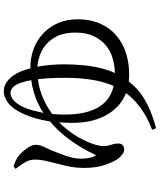

<svg xmlns="http://www.w3.org/2000/svg" viewBox="67 -868 865 1040"><g transform="rotate(-90 500.0 -348.5)"><path d="M316 43Q399 11 454 -35Q490 -64 515 -99Q495 -107 476 -119Q418 -156 386 -225.5Q354 -295 354 -389Q354 -427 357 -461Q338 -443 322 -423Q292 -386 271 -347.5Q250 -309 239 -275.5Q228 -242 228 -220Q228 -204 232 -191Q236 -178 239 -167Q242 -156 242 -141Q242 -126 234 -117.5Q226 -109 209 -109Q196 -109 184.5 -118Q173 -127 161 -140Q144 -163 127 -210.5Q110 -258 110 -326Q110 -375 121 -423Q132 -471 143.5 -514.5Q155 -558 155 -592Q155 -624 137.5 -651Q120 -678 105 -697L118 -708Q136 -703 152 -695Q168 -687 182 -675Q192 -666 204.5 -651Q217 -636 226 -619.5Q235 -603 235 -588Q235 -568 226 -547.5Q217 -527 207 -507Q197 -481 185.5 -452.5Q174 -424 167 -396Q160 -368 160 -342Q160 -319 164.5 -296Q169 -273 179 -261Q219 -349 274 -419Q312 -469 362 -511Q370 -564 384 -606Q398 -648 415 -679Q439 -723 468.5 -742Q498 -761 524 -761Q559 -761 586.5 -736.5Q614 -712 633 -668Q642 -644 649 -617Q651 -617 653 -617Q708 -617 755.5 -599Q803 -581 839 -547Q875 -513 895 -466Q915 -419 915 -360Q915 -275 878 -212.5Q841 -150 773.5 -116Q706 -82 614 -82Q596 -82 578 -84Q560 -60 538 -40Q502 -7 450.5 18.5Q399 44 325 64ZM554 -166Q575 -214 585 -270Q598 -342 598 -426Q598 -513 591 -571Q591 -573 590 -576Q550 -571 513 -558Q456 -538 402 -499Q399 -465 399 -432Q399 -339 424 -278Q449 -217 498 -188Q523 -173 554 -166ZM658 -579Q660 -571 661 -563Q671 -503 671 -432Q671 -380 665.5 -324.5Q660 -269 645 -216Q637 -186 624 -159Q664 -160 702 -171Q742 -182 773.5 -208Q805 -234 824 -274.5Q843 -315 843 -373Q843 -445 813.5 -490.5Q784 -536 739 -558Q699 -576 658 -579ZM585 -612Q580 -642 573 -663Q562 -697 547 -711Q532 -725 516 -725Q499 -725 479 -710Q459 -695 441 -658Q428 -631 419 -594Q413 -571 408 -546Q434 -564 469 -580Q507 -596 554 -607Q569 -610 585 -612Z"/></g></svg>

Font: Noto Serif HK ExtraLight Medium
Style: Regular
Weight: 500
Version: Version 2.002-H1;hotconv 1.1.0;makeotfexe 2.6.0